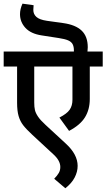

<svg xmlns="http://www.w3.org/2000/svg" viewBox="-29 -900 570 1028"><path d="M521 -543.9H451.7V-370.1Q451.7 -313.5 426 -272Q400.4 -230.5 340.8 -199.2L289.1 -270.5Q329.1 -291 344 -312.5Q358.9 -334 358.9 -365.7V-543.9H154.3V-351.1Q154.3 -327.1 158 -311Q161.6 -294.9 174.6 -275.6Q187.5 -256.3 214.8 -231.4L323.2 -131.3Q386.7 -73.2 386.7 -11.7Q386.7 19.5 370.8 50.3Q355 81.1 320.8 107.9L261.2 57.1Q277.8 40 285.9 25.9Q293.9 11.7 293.9 -5.9Q293.9 -39.6 257.8 -72.8L144.5 -177.7Q111.8 -208 95.2 -229.5Q78.6 -251 70.6 -278.8Q62.5 -306.6 62.5 -349.6V-543.9H-9.3V-624H521ZM363.3 -585.4Q366.7 -615.2 366.7 -629.4Q366.7 -650.9 359.6 -663.8Q352.5 -676.8 335.2 -684.1Q317.9 -691.4 285.6 -696.3L194.3 -710.4Q136.2 -719.2 107.2 -750.7Q78.1 -782.2 78.1 -824.2Q78.1 -851.1 91.3 -880.4L150.9 -872.1Q149.4 -857.4 149.4 -846.7Q149.4 -824.2 166 -809.3Q182.6 -794.4 222.2 -788.6L309.6 -776.4Q376 -767.1 408.4 -735.8Q440.9 -704.6 440.9 -647Q440.9 -625.5 435.3 -605.5Q429.7 -585.4 414.1 -559.1L361.8 -574.2Z"/></svg>

Font: Varta SemiBold
Style: Regular
Weight: 600
Designer: Joana Correia, Viktoriya Grabowska, Eben Sorkin
Foundry: Sorkin Type
Version: Version 1.003; ttfautohint (v1.3) -l 8 -r 24 -G 200 -x 12 -H